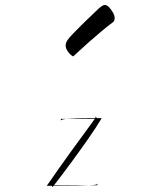

<svg xmlns="http://www.w3.org/2000/svg" viewBox="-20 -931 591 772"><path d="M389 -456Q367 -419 333 -370.5Q299 -322 262.5 -272.5Q226 -223 197 -186H336Q363 -187 366.5 -189Q370 -191 371 -191Q372 -191 372 -191Q373 -196 373 -194Q373 -191 372 -191Q371 -186 371 -186H336Q319 -185 289 -184.5Q259 -184 211 -184H195Q192 -180 192 -179Q192 -178 188 -184H168Q169 -185 182.5 -204.5Q196 -224 217 -254Q238 -284 262 -317Q286 -350 308 -380Q330 -410 344.5 -430Q359 -450 361 -453H246Q230 -451 229 -449.5Q228 -448 225 -448Q224 -448 224 -448Q223 -444 223 -442Q223 -447 224 -448Q225 -453 226 -453H246Q258 -454 282.5 -455Q307 -456 351 -456H363Q365 -459 365 -463Q365 -463 369 -456ZM274 -704Q263 -710 253.5 -723Q244 -736 244 -747Q244 -759 251 -769Q256 -777 272.5 -794.5Q289 -812 310 -832.5Q331 -853 349.5 -870.5Q368 -888 375 -895Q385 -904 391 -907.5Q397 -911 402 -911Q410 -911 419 -901.5Q428 -892 434.5 -880Q441 -868 441 -858Q441 -854 439.5 -849Q438 -844 432 -840Q414 -827 389 -806Q364 -785 339 -763Q314 -741 296.5 -724.5Q279 -708 274 -704Z"/></svg>

Font: BriemHand
Style: Regular
Weight: 400
Designer: Gunnlaugur SE Briem, Eben Sorkin
Foundry: Sorkin Type
Version: Version 1.001; ttfautohint (v1.8.4.7-5d5b)